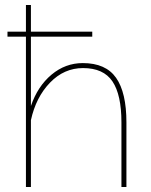

<svg xmlns="http://www.w3.org/2000/svg" viewBox="-20 -750 605 770"><path d="M467 0V-259Q467 -370 431 -423.5Q395 -477 313 -477Q237 -477 180.5 -418.5Q124 -360 104 -268V0H84V-603H10V-623H84V-730H104V-623H350V-603H104V-325Q131 -404 186.5 -450.5Q242 -497 312 -497Q404 -497 445.5 -438Q487 -379 487 -259V0Z"/></svg>

Font: Raleway
Style: Thin
Weight: 100
Designer: Matt McInerney, Pablo Impallari, Rodrigo Fuenzalida
Foundry: Matt McInerney, Pablo Impallari, Rodrigo Fuenzalida
Version: Version 3.000